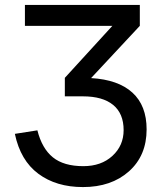

<svg xmlns="http://www.w3.org/2000/svg" viewBox="-20 -740 672 775"><path d="M571.8 -217.8Q571.8 -111.8 500.5 -48.3Q429.2 15.1 314.9 15.1Q207 15.1 134.8 -38.6Q62.5 -92.3 40 -199.7L130.9 -213.9Q149.4 -140.6 193.4 -105Q237.3 -69.3 316.4 -69.3Q388.7 -69.3 433.8 -110.8Q479 -152.3 479 -214.8Q479 -281.7 436.8 -316.4Q394.5 -351.1 314.9 -351.1H241.7V-425.8L433.6 -635.7H80.6V-720.2H544.4V-635.7L347.7 -424.8Q457 -418.5 514.4 -366.2Q571.8 -314 571.8 -217.8Z"/></svg>

Font: Vela Sans Med
Style: Regular
Weight: 500
Designer: Principal design: Mikhail Sharanda - project Manrope.
Design modification: Ravid Balaliev
Foundry: Mikhail Sharanda
Version: Version 1.001